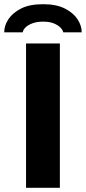

<svg xmlns="http://www.w3.org/2000/svg" viewBox="-40 -894 409 914"><path d="M84 0V-687H245V0ZM-20 -740Q-20 -772 0 -802.5Q20 -833 60.5 -853.5Q101 -874 165 -874Q228 -874 268.5 -853.5Q309 -833 329 -802.5Q349 -772 349 -740H261Q259 -751 248 -762.5Q237 -774 216.5 -782.5Q196 -791 165 -791Q136 -791 114.5 -783Q93 -775 81.5 -763.5Q70 -752 68 -740Z"/></svg>

Font: Archivo SemiExpanded
Style: Bold
Weight: 700
Width: 6
Designer: Hector Gatti
Foundry: Omnibus-Type
Version: Version 2.001